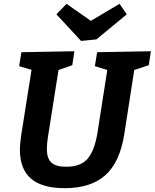

<svg xmlns="http://www.w3.org/2000/svg" viewBox="-20 -972 809 1004"><path d="M769 -704 758 -631 682 -606 630 -271Q607 -124 531 -56Q455 12 318 12Q200 12 142 -38Q84 -88 84 -190Q84 -217 91 -266L145 -607L80 -626L92 -699L369 -704L358 -631L286 -606L231 -258Q225 -221 225 -193Q225 -144 248.5 -122Q272 -100 326 -100Q403 -100 439 -143Q475 -186 490 -280L541 -606L476 -626L488 -699ZM455 -863 605 -952 643 -897 484 -766 404 -758 275 -897 328 -952Z"/></svg>

Font: Bitter Pro
Style: Bold Italic
Weight: 700
Italic angle: -9°
Designer: Sol Matas, and Bitter project Authors
Foundry: Sol Matas
Version: Version 1.010